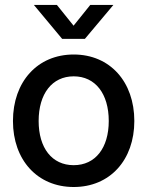

<svg xmlns="http://www.w3.org/2000/svg" viewBox="-20 -749 600 781"><path d="M279.8 11.7C427.2 11.7 526.4 -98.1 526.4 -256.8C526.4 -416.5 427.2 -527.3 279.8 -527.3C132.3 -527.3 32.7 -416.5 32.7 -256.8C32.7 -98.1 132.3 11.7 279.8 11.7ZM279.8 -77.1C191.4 -77.1 137.2 -147 137.2 -256.8C137.2 -367.7 191.9 -438.5 279.8 -438.5C367.7 -438.5 422.4 -367.7 422.4 -256.8C422.4 -147.5 368.2 -77.1 279.8 -77.1ZM279.3 -644.5 211.4 -729H118.2V-728.5L232.9 -590.8H325.2L440.9 -728.5V-729H347.2Z"/></svg>

Font: Inteeer Medium
Style: Regular
Weight: 500
Designer: Rasmus Andersson
Foundry: rsms
Version: Version 4.001;Glyphs 3.4 (3402)